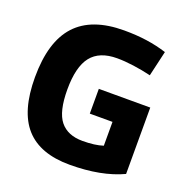

<svg xmlns="http://www.w3.org/2000/svg" viewBox="-129 -827 920 954"><g transform="rotate(20 331.0 -350.0)"><path d="M30 -340Q30 -528 113.5 -619Q197 -710 368 -710Q433 -710 488.5 -702Q544 -694 594 -678L563 -544Q517 -555 469.5 -561.5Q422 -568 382 -568Q289 -568 245.5 -513Q202 -458 202 -338Q202 -221 241.5 -172Q281 -123 360 -123Q425 -123 468 -137V-263H348V-394H620V-43Q507 10 340 10Q183 10 106.5 -75.5Q30 -161 30 -340Z"/></g></svg>

Font: Georama
Style: Bold
Weight: 700
Designer: Jean-Baptiste Levee
Foundry: Production Type
Version: Version 1.000